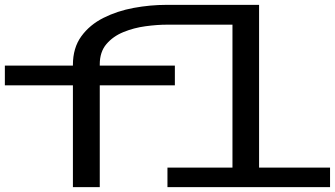

<svg xmlns="http://www.w3.org/2000/svg" viewBox="-50 -770 1378 790"><path d="M250 0V-419H-30V-500H250V-503Q250 -573 284.5 -620.5Q319 -668 375.8 -696.5Q432.5 -725 500.2 -737.5Q568 -750 635 -750H1016V-80.5H1308V0H639V-80.5H906.5V-668.5H638Q596.5 -668.5 548.5 -662Q500.5 -655.5 457.8 -638Q415 -620.5 387.8 -588.5Q360.5 -556.5 360.5 -505V-500H669.5V-419H360.5V0Z"/></svg>

Font: Trispace Expanded
Style: Regular
Weight: 400
Width: 7
Designer: Tyler Finck
Foundry: Etcetera Type Company
Version: Version 1.210; ttfautohint (v1.8.3)